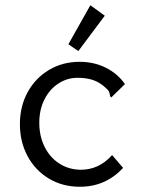

<svg xmlns="http://www.w3.org/2000/svg" viewBox="-20 -702 540 733"><path d="M56 -228Q56 -296 85.5 -350Q115 -404 167 -435Q219 -466 284 -466Q339 -466 384 -443.5Q429 -421 457 -381L412 -337L405 -330L400 -335Q400 -344 396.5 -351.5Q393 -359 381 -369Q360 -388 335 -396.5Q310 -405 276 -405Q237 -405 203.5 -383.5Q170 -362 150 -323Q130 -284 130 -233Q130 -182 150.5 -141Q171 -100 207.5 -77Q244 -54 289 -54Q358 -54 408 -110L450 -61Q383 11 285 11Q219 11 167 -20Q115 -51 85.5 -105.5Q56 -160 56 -228ZM241 -533 325 -682 380 -642 279 -507Z"/></svg>

Font: Vazir Code FD
Style: Code-FD
Weight: 400
Foundry: DejaVu fonts team - Redesigned by Saber Rastikerdar
Version: Version 1.1.2